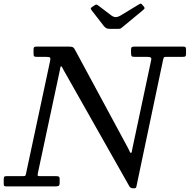

<svg xmlns="http://www.w3.org/2000/svg" viewBox="-60 -1000 1018 1030"><path d="M187 -695H138.5Q127.5 -695 123.8 -697.5Q120 -700 120 -710.5V-735.5Q120 -744.5 123.5 -747.2Q127 -750 135 -750H309Q325 -750 331 -746.8Q337 -743.5 342 -733.5L628 -203.5Q633.5 -193.5 635.8 -186.8Q638 -180 642 -180Q646 -180 647 -185.8Q648 -191.5 650.5 -204.5L751 -677.5Q753.5 -688 748.2 -691.5Q743 -695 731 -695H662Q649 -695 646 -699Q643 -703 643 -716.5V-733.5Q643 -744.5 647 -747.2Q651 -750 661 -750H922Q933 -750 935.5 -746.5Q938 -743 938 -731.5V-711.5Q938 -701.5 935 -698.2Q932 -695 921 -695H835Q822 -695 819.8 -692.5Q817.5 -690 815 -679.5L672 -0.5Q671 5 669 7.5Q667 10 659.5 10H654Q640 10 634 -0.5L281.5 -623.5Q276 -633.5 273.5 -638.8Q271 -644 268 -644Q264.5 -644 263.8 -638.2Q263 -632.5 260.5 -620.5L143 -70.5Q140.5 -57.5 143.8 -56.2Q147 -55 162 -55H241Q250 -55 255 -52.8Q260 -50.5 260 -40.5V-20.5Q260 -6 254.8 -3Q249.5 0 236 0H-24Q-33.5 0 -36.8 -2.2Q-40 -4.5 -40 -13.5V-37.5Q-40 -48 -37.5 -51.5Q-35 -55 -25 -55H62Q74.5 -55 76.2 -58Q78 -61 80 -70.5L208.5 -671.5Q211.5 -686 208.8 -690.5Q206 -695 187 -695ZM497 -860.5 432.5 -943.5Q427.5 -950 427 -953.8Q426.5 -957.5 434.5 -963L445 -970Q454.5 -976.5 458 -975.5Q461.5 -974.5 469 -969L536 -918Q549 -908.5 560.5 -908.2Q572 -908 589 -918L684.5 -976Q693.5 -981.5 697 -980Q700.5 -978.5 705.5 -971.5L709.5 -967.5Q715 -961 715.5 -957Q716 -953 707.5 -946L600 -857Q593.5 -851.5 589 -848.2Q584.5 -845 572.5 -845H532.5Q517 -845 509.8 -849.2Q502.5 -853.5 497 -860.5Z"/></svg>

Font: Besley
Style: Italic
Weight: 400
Italic angle: -13°
Designer: Owen Earl
Foundry: indestructible type*
Version: Version 4.000; ttfautohint (v1.8.4.7-5d5b)